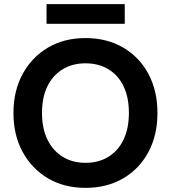

<svg xmlns="http://www.w3.org/2000/svg" viewBox="-20 -896 826 928"><path d="M393 12Q290 12 212 -34Q134 -80 89.5 -161.5Q45 -243 45 -350Q45 -457 89.5 -538.5Q134 -620 212 -666Q290 -712 393 -712Q497 -712 575.5 -666Q654 -620 697.5 -538.5Q741 -457 741 -350Q741 -243 697.5 -161.5Q654 -80 575.5 -34Q497 12 393 12ZM393 -109Q457 -109 504.5 -138.5Q552 -168 577.5 -222Q603 -276 603 -350Q603 -425 577.5 -478.5Q552 -532 504.5 -561Q457 -590 393 -590Q330 -590 282.5 -561Q235 -532 209 -478.5Q183 -425 183 -350Q183 -276 209 -222Q235 -168 282.5 -138.5Q330 -109 393 -109ZM205 -781V-876H583V-781Z"/></svg>

Font: DM Sans 17pt
Style: Bold
Weight: 700
Version: Version 4.004;gftools[0.9.30]